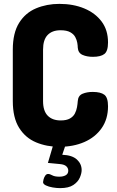

<svg xmlns="http://www.w3.org/2000/svg" viewBox="-20 -751 602 990"><path d="M286 6Q221 6 166 -17Q111 -40 78.5 -92Q46 -144 46 -230V-495Q46 -581 78.5 -633Q111 -685 166 -708Q221 -731 286 -731Q358 -731 414.5 -707.5Q471 -684 504 -640Q537 -596 537 -532Q537 -487 518 -472.5Q499 -458 459 -458Q428 -458 405.5 -468Q383 -478 381 -505Q381 -515 378.5 -530Q376 -545 368 -560Q360 -575 342 -585Q324 -595 292 -595Q249 -595 225.5 -570.5Q202 -546 202 -495V-230Q202 -179 226 -154.5Q250 -130 293 -130Q323 -130 340.5 -140Q358 -150 366 -165.5Q374 -181 377 -198Q380 -215 381 -230Q383 -258 405.5 -267.5Q428 -277 458 -277Q499 -277 518 -262.5Q537 -248 537 -203Q537 -137 504 -90Q471 -43 414.5 -18.5Q358 6 286 6ZM290 219Q272 219 251.5 215.5Q231 212 216.5 205Q202 198 202 188Q202 184 204.5 174Q207 164 213 155Q219 146 228 146Q237 146 249.5 153Q262 160 286 160Q306 160 319 152.5Q332 145 332 129Q332 116 322 106.5Q312 97 289 95L227 89L256 -9H320L301 47Q352 49 376.5 71.5Q401 94 401 126Q401 143 391.5 165Q382 187 358 203Q334 219 290 219Z"/></svg>

Font: Dosis ExtraLight ExtraBold
Style: Regular
Weight: 800
Version: Version 3.001; ttfautohint (v1.8.2)